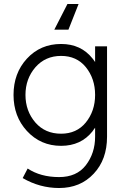

<svg xmlns="http://www.w3.org/2000/svg" viewBox="-20 -733 635 965"><path d="M287 -452Q365 -452 411 -396Q458 -338 458 -256Q458 -175 411 -117Q365 -61 287 -61Q207 -61 158 -117Q108 -175 108 -256Q108 -337 158 -395Q208 -452 287 -452ZM287 -512Q183 -512 115 -438Q48 -365 48 -256Q48 -148 115 -75Q184 0 287 0Q387 0 445 -73Q448 -78 451.5 -82.5Q455 -87 458 -91V-46Q458 37 411 98Q365 157 277 157Q184 157 119 114L94 162Q180 212 277 212Q384 212 451 140Q518 69 518 -46V-500H458V-421Q455 -426 451.5 -430.5Q448 -435 445 -439Q387 -512 287 -512ZM375 -713H319L253 -584H324Z"/></svg>

Font: Unageo Variable
Style: Regular
Weight: 300
Designer: Richard Sepsi
Foundry: Richard Sepsi
Version: Version 2.200